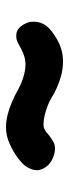

<svg xmlns="http://www.w3.org/2000/svg" viewBox="185 -570 230 640"><g transform="rotate(-90 300.0 -250.0)"><path d="M415 -155Q391 -155 368.5 -161Q346 -167 326.5 -176Q307 -185 293 -194Q281 -201 266.5 -206.5Q252 -212 236 -216Q220 -220 205 -220Q190 -220 178.5 -209.5Q167 -199 149 -188Q136 -180 118 -182Q100 -184 84 -193.5Q68 -203 61 -216L59 -219Q51 -234 53 -248Q55 -262 65 -278Q73 -290 93.5 -305.5Q114 -321 141 -333Q168 -345 195 -345Q216 -345 238 -339.5Q260 -334 280.5 -325Q301 -316 317 -307Q329 -300 343.5 -294Q358 -288 374 -284Q390 -280 405 -280Q423 -280 440.5 -287Q458 -294 471 -302Q488 -313 507 -310.5Q526 -308 539 -285L541 -281Q549 -267 547.5 -247.5Q546 -228 535 -212Q522 -194 488 -174.5Q454 -155 415 -155Z"/></g></svg>

Font: Winky Sans Black
Style: Regular
Weight: 900
Designer: Simon Atzbach
Foundry: typofactur
Version: Version 1.205